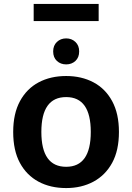

<svg xmlns="http://www.w3.org/2000/svg" viewBox="-20 -945 671 975"><path d="M47 -275Q47 -368 81.5 -431.5Q116 -495 176.5 -527Q237 -559 316 -559Q394 -559 454.5 -527Q515 -495 549.5 -431.5Q584 -368 584 -275Q584 -181 549.5 -118Q515 -55 454.5 -22.5Q394 10 316 10Q236 10 175.5 -22.5Q115 -55 81 -118Q47 -181 47 -275ZM190 -275Q190 -98 316 -98Q441 -98 441 -275Q441 -452 316 -452Q190 -452 190 -275ZM316 -618Q288 -618 269 -635.5Q250 -653 250 -684Q250 -714 269 -732Q288 -750 316 -750Q344 -750 363 -732Q382 -714 382 -684Q382 -653 363 -635.5Q344 -618 316 -618ZM151 -925H481V-838H151Z"/></svg>

Font: Kufam SemiBold
Style: Regular
Weight: 600
Designer: Wael Morcos, Artur Schmal
Foundry: Original Type
Version: Version 1.300; ttfautohint (v1.8.3)